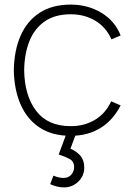

<svg xmlns="http://www.w3.org/2000/svg" viewBox="-20 -575 579 834"><path d="M258 239Q241.5 239 226.5 235Q211.5 231 198 225L212 188Q237 198 255 198Q277.5 198 289.8 183.5Q302 169 302 151Q302 125.5 281 114.8Q260 104 235 96L273 -7H315L286 71Q311.5 81.5 328.8 101Q346 120.5 346 153Q346 189 320 214Q294 239 258 239ZM287 15Q206.5 15 152 -21Q97.5 -57 69.5 -121.2Q41.5 -185.5 40 -270Q41.5 -356.5 69.8 -420.5Q98 -484.5 152.5 -519.8Q207 -555 287 -555Q362 -555 420.8 -519.2Q479.5 -483.5 504 -421L464 -404Q441.5 -456 394.8 -484.5Q348 -513 287 -513Q219 -513 174.5 -482.2Q130 -451.5 108 -396.8Q86 -342 85 -270Q86.5 -160 137 -93.5Q187.5 -27 287 -27Q346.5 -27 392.5 -54.5Q438.5 -82 463 -135L504 -117Q470.5 -52 415.5 -18.5Q360.5 15 287 15Z"/></svg>

Font: Manrope ExtraLight ExtraLight
Style: Regular
Weight: 250
Version: Version 4.501